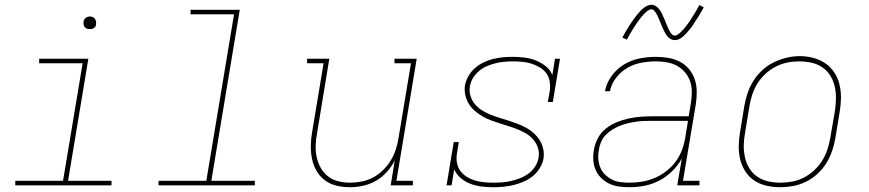

<svg xmlns="http://www.w3.org/2000/svg" viewBox="-20 -776 3640 804"><path d="M44 0V-19H244L326 -511H144V-530H350L265 -19H447V0ZM356 -654Q350 -654 344 -656Q338 -658 334.5 -663Q331 -668 330 -674Q329 -680 330 -686Q331 -691 333.5 -695Q336 -699 339.5 -701.5Q343 -704 347.5 -705.5Q352 -707 356 -707Q363 -707 368.5 -704.5Q374 -702 377.5 -697Q381 -692 382 -686Q383 -680 382 -674Q382 -669 379.5 -665Q377 -661 373 -658.5Q369 -656 365 -655Q361 -654 356 -654Z M644 0V-19H844L960 -716H778V-735H984L865 -19H1047V0Z M1445 8Q1416 8 1389 1.5Q1362 -5 1340.5 -21Q1319 -37 1305.5 -60.5Q1292 -84 1286.5 -111Q1281 -138 1281.5 -166.5Q1282 -195 1287 -223L1335 -511H1266V-530H1359L1308 -220Q1303 -195 1302 -169Q1301 -143 1306 -119Q1311 -95 1322.5 -74Q1334 -53 1353 -38Q1372 -23 1396.5 -17Q1421 -11 1446 -11Q1470 -11 1495 -16Q1520 -21 1542.5 -33Q1565 -45 1584 -63.5Q1603 -82 1616.5 -104.5Q1630 -127 1637.5 -150.5Q1645 -174 1649 -199L1701 -511H1632V-530H1725L1640 -19H1709V0H1616L1633 -104Q1620 -78 1599.5 -55.5Q1579 -33 1553.5 -18.5Q1528 -4 1500 2Q1472 8 1445 8Z M2045 8Q2020 8 1996 5Q1972 2 1949.5 -6.5Q1927 -15 1909 -30.5Q1891 -46 1882 -67L1871 0H1850L1880 -181H1901L1894 -136Q1890 -116 1893 -96.5Q1896 -77 1907 -61.5Q1918 -46 1934 -36Q1950 -26 1968 -20.5Q1986 -15 2006 -13Q2026 -11 2046 -11Q2065 -11 2084 -12.5Q2103 -14 2122 -18.5Q2141 -23 2159.5 -30.5Q2178 -38 2194 -50Q2210 -62 2221 -79Q2232 -96 2235 -115Q2239 -136 2233 -155.5Q2227 -175 2214.5 -190Q2202 -205 2185 -215.5Q2168 -226 2149.5 -233.5Q2131 -241 2112 -247Q2093 -253 2074 -259Q2055 -265 2036 -272Q2017 -279 2000 -289Q1983 -299 1968 -312Q1953 -325 1943 -341.5Q1933 -358 1928.5 -378Q1924 -398 1927 -419Q1931 -439 1942 -458Q1953 -477 1969 -491Q1985 -505 2004.5 -514.5Q2024 -524 2044.5 -529Q2065 -534 2085 -536Q2105 -538 2125 -538Q2150 -538 2175.5 -535Q2201 -532 2223.5 -523Q2246 -514 2265 -499Q2284 -484 2293 -462L2304 -530H2325L2295 -349H2274L2282 -394Q2285 -414 2282 -433.5Q2279 -453 2268.5 -468Q2258 -483 2241.5 -493Q2225 -503 2207 -509Q2189 -515 2169 -517Q2149 -519 2129 -519Q2111 -519 2093 -517.5Q2075 -516 2056.5 -511.5Q2038 -507 2020 -499.5Q2002 -492 1987 -479.5Q1972 -467 1961.5 -450.5Q1951 -434 1948 -416Q1944 -395 1950 -375Q1956 -355 1968.5 -340Q1981 -325 1997.5 -314.5Q2014 -304 2032.5 -296.5Q2051 -289 2070.5 -283Q2090 -277 2109 -271Q2128 -265 2146.5 -258Q2165 -251 2182.5 -241.5Q2200 -232 2214.5 -219Q2229 -206 2239.5 -189.5Q2250 -173 2254.5 -153Q2259 -133 2256 -112Q2252 -91 2240 -71.5Q2228 -52 2210.5 -38Q2193 -24 2172 -15Q2151 -6 2130 -1Q2109 4 2088 6Q2067 8 2045 8Z M2615 8Q2593 8 2571.5 5Q2550 2 2531 -7Q2512 -16 2497.5 -30.5Q2483 -45 2474.5 -64Q2466 -83 2464.5 -105Q2463 -127 2467 -149Q2471 -173 2483.5 -197Q2496 -221 2517 -237.5Q2538 -254 2562 -264Q2586 -274 2611.5 -279.5Q2637 -285 2661.5 -287Q2686 -289 2711 -289H2864L2873 -344Q2877 -368 2877 -391Q2877 -414 2870 -435Q2863 -456 2848.5 -473Q2834 -490 2815 -500.5Q2796 -511 2773 -515Q2750 -519 2727 -519Q2697 -519 2666.5 -513.5Q2636 -508 2608.5 -492.5Q2581 -477 2560.5 -451Q2540 -425 2534 -394H2513Q2520 -429 2541.5 -458.5Q2563 -488 2594 -506.5Q2625 -525 2659.5 -531.5Q2694 -538 2727 -538Q2753 -538 2779 -533.5Q2805 -529 2827 -517.5Q2849 -506 2865 -487Q2881 -468 2889 -444.5Q2897 -421 2897.5 -394.5Q2898 -368 2894 -341L2840 -19H2909V0H2816L2835 -112Q2819 -83 2794.5 -59Q2770 -35 2740 -19.5Q2710 -4 2678.5 2Q2647 8 2615 8ZM2616 -11Q2643 -11 2669.5 -15.5Q2696 -20 2722 -31Q2748 -42 2771 -60Q2794 -78 2810.5 -101Q2827 -124 2836.5 -150Q2846 -176 2850 -203L2861 -270H2711Q2694 -270 2677.5 -269.5Q2661 -269 2644 -266.5Q2627 -264 2610 -260Q2593 -256 2576.5 -249.5Q2560 -243 2544.5 -233.5Q2529 -224 2516.5 -211Q2504 -198 2497 -181.5Q2490 -165 2488 -148Q2484 -129 2485.5 -110Q2487 -91 2494 -74Q2501 -57 2514 -44.5Q2527 -32 2543 -24Q2559 -16 2578 -13.5Q2597 -11 2616 -11ZM2806 -608Q2799 -608 2793 -610.5Q2787 -613 2782.5 -616.5Q2778 -620 2774 -625Q2770 -630 2767 -635Q2764 -640 2761.5 -645Q2759 -650 2756.5 -655.5Q2754 -661 2751.5 -667Q2749 -673 2746.5 -679Q2744 -685 2741.5 -691Q2739 -697 2736.5 -702.5Q2734 -708 2732 -712.5Q2730 -717 2726 -723Q2722 -729 2718 -733Q2714 -737 2708 -737Q2703 -737 2698 -734.5Q2693 -732 2690 -729.5Q2687 -727 2683 -723.5Q2679 -720 2674.5 -715Q2670 -710 2668 -707.5Q2666 -705 2663.5 -702Q2661 -699 2658.5 -695.5Q2656 -692 2653.5 -688.5Q2651 -685 2648 -681Q2645 -677 2642.5 -673Q2640 -669 2637 -664.5Q2634 -660 2631 -655Q2628 -650 2624.5 -644.5Q2621 -639 2618 -633.5Q2615 -628 2611.5 -622Q2608 -616 2605 -610L2586 -619Q2592 -630 2598 -640Q2604 -650 2609.5 -659.5Q2615 -669 2620.5 -677Q2626 -685 2631 -692Q2636 -699 2640.5 -705Q2645 -711 2649.5 -716.5Q2654 -722 2661 -729.5Q2668 -737 2675 -742.5Q2682 -748 2690.5 -752Q2699 -756 2708 -756Q2714 -756 2720 -753.5Q2726 -751 2730.5 -747.5Q2735 -744 2739 -739Q2743 -734 2746 -729.5Q2749 -725 2751.5 -719.5Q2754 -714 2756.5 -708.5Q2759 -703 2761.5 -697.5Q2764 -692 2766.5 -685.5Q2769 -679 2771.5 -673Q2774 -667 2776.5 -661.5Q2779 -656 2781 -651.5Q2783 -647 2787 -641Q2791 -635 2795 -631Q2799 -627 2806 -627Q2810 -627 2815 -629.5Q2820 -632 2823.5 -635Q2827 -638 2830.5 -641.5Q2834 -645 2838.5 -649.5Q2843 -654 2845 -656.5Q2847 -659 2849.5 -662Q2852 -665 2854.5 -668.5Q2857 -672 2859.5 -675.5Q2862 -679 2865 -683Q2868 -687 2871 -691.5Q2874 -696 2876.5 -700.5Q2879 -705 2882.5 -710Q2886 -715 2889 -720Q2892 -725 2895 -730.5Q2898 -736 2901.5 -742Q2905 -748 2909 -755L2927 -745Q2921 -734 2915 -724Q2909 -714 2903.5 -705Q2898 -696 2892.5 -688Q2887 -680 2882.5 -672.5Q2878 -665 2873 -659Q2868 -653 2863.5 -647.5Q2859 -642 2852 -634.5Q2845 -627 2838.5 -621.5Q2832 -616 2823.5 -612Q2815 -608 2806 -608Z M3246 8Q3217 8 3189 1.5Q3161 -5 3138.5 -20Q3116 -35 3101 -58.5Q3086 -82 3079.5 -109Q3073 -136 3073.5 -165Q3074 -194 3079 -223L3097 -333Q3102 -361 3111 -387.5Q3120 -414 3135.5 -438.5Q3151 -463 3173 -483Q3195 -503 3221 -515.5Q3247 -528 3274.5 -534.5Q3302 -541 3329 -541Q3358 -541 3386 -533.5Q3414 -526 3436.5 -510.5Q3459 -495 3474 -472Q3489 -449 3495.5 -421.5Q3502 -394 3501.5 -365Q3501 -336 3496 -307L3478 -197Q3473 -169 3464 -142.5Q3455 -116 3439.5 -91.5Q3424 -67 3402 -47Q3380 -27 3354 -14.5Q3328 -2 3300.5 3Q3273 8 3246 8ZM3246 -11Q3271 -11 3296.5 -15.5Q3322 -20 3345.5 -32Q3369 -44 3389 -62.5Q3409 -81 3423 -103.5Q3437 -126 3445 -150.5Q3453 -175 3457 -200L3476 -310Q3480 -336 3480.5 -362.5Q3481 -389 3475.5 -413.5Q3470 -438 3457 -459Q3444 -480 3423.5 -494Q3403 -508 3378 -513.5Q3353 -519 3326 -519Q3301 -519 3276.5 -514Q3252 -509 3228.5 -497Q3205 -485 3185 -466.5Q3165 -448 3151.5 -426Q3138 -404 3130 -379.5Q3122 -355 3118 -330L3100 -220Q3095 -194 3094.5 -168Q3094 -142 3099.5 -117.5Q3105 -93 3117.5 -72Q3130 -51 3150 -37Q3170 -23 3195 -17Q3220 -11 3246 -11Z"/></svg>

Font: Iosevka Curly Slab ThExObl
Style: Regular
Weight: 100
Width: 7
Italic angle: -9°
Monospace: yes
Designer: Belleve Invis
Foundry: Belleve Invis
Version: Version 11.1.0; ttfautohint (v1.8.3)